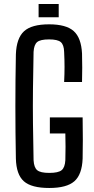

<svg xmlns="http://www.w3.org/2000/svg" viewBox="-20 -928 469 955"><path d="M225 7Q136 7 98.5 -26.5Q61 -60 59 -139Q54 -400 59 -658Q62 -738 99.5 -772.5Q137 -807 224 -807Q309 -807 346.5 -773.5Q384 -740 388 -662Q390 -591 388 -520H299Q301 -561 301 -595Q301 -629 299 -670Q298 -705 282.5 -718.5Q267 -732 224 -732Q180 -732 164.5 -718.5Q149 -705 147 -670Q145 -572 144 -486Q143 -400 144 -314Q145 -228 147 -131Q149 -95 165 -81.5Q181 -68 225 -68Q270 -68 286.5 -81.5Q303 -95 305 -131Q307 -198 305 -264H228V-344H391Q392 -283 392 -233.5Q392 -184 391 -139Q388 -60 350 -26.5Q312 7 225 7ZM172 -842V-908H272V-842Z"/></svg>

Font: Big Shoulders Text Medium
Style: Regular
Weight: 500
Designer: Patric King
Foundry: XO Type Co
Version: Version 1.000; ttfautohint (v1.8.2)